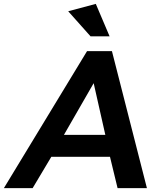

<svg xmlns="http://www.w3.org/2000/svg" viewBox="-74 -968 816 988"><path d="M492 -161 531 0H682L502 -705H374L-54 0H94L190 -161ZM408 -540 468 -274H255ZM392 -781H490L419 -948L277 -910Z"/></svg>

Font: Geom SemiBold
Style: Bold Italic
Weight: 600
Italic angle: -10°
Version: Version 1.102